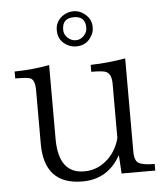

<svg xmlns="http://www.w3.org/2000/svg" viewBox="-53 -778 715 835"><g transform="rotate(-5 304.5 -360.5)"><path d="M445.8 -9.8 440.9 -90.8Q385.3 9.8 273.9 9.8Q106.9 9.8 106.9 -168.9V-401.4Q106.9 -448.2 86.9 -456.1Q73.2 -461.9 21 -461.9V-492.2Q105.5 -493.7 172.9 -507.3V-185.1Q172.9 -33.2 285.2 -33.2Q347.2 -33.2 393.1 -79.1Q427.2 -113.3 440.9 -165V-402.3Q440.9 -444.3 418 -455.1Q405.3 -461.9 353 -461.9V-492.2Q428.7 -493.7 504.9 -507.3V-101.1Q504.9 -58.1 524.9 -48.8Q544.9 -38.6 592.8 -38.6V-9.8ZM297.4 -731Q330.1 -731 354 -707Q376 -686.5 376 -654.8Q376 -633.3 366.2 -617.7Q343.8 -577.6 298.3 -577.6Q280.8 -577.6 265.1 -584.5Q219.2 -605.5 219.2 -654.8Q219.2 -690.9 248 -713.9Q271.5 -731 297.4 -731ZM298.3 -705.1Q247.1 -705.1 247.1 -654.8Q247.1 -633.3 263.2 -618.7Q278.8 -604.5 298.3 -604.5Q317.9 -604.5 333 -619.6Q348.1 -634.8 348.1 -654.8Q348.1 -705.1 298.3 -705.1Z"/></g></svg>

Font: I.MingCP
Style: Regular
Weight: 400
Designer: I.Font Project
Version: Version 8.000; Sep 06, 2022